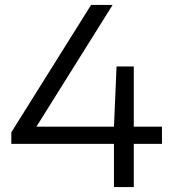

<svg xmlns="http://www.w3.org/2000/svg" viewBox="-20 -760 700 780"><path d="M26 -175.5V-222.5L350 -740H437.5L128 -245.5H443L453.5 -490H523.5V-245.5H638V-175.5H523.5V0H443V-175.5Z"/></svg>

Font: Encode Sans Exp
Style: Regular
Weight: 400
Width: 7
Designer: Multiple Designers
Foundry: Impallari Type
Version: Version 3.002; ttfautohint (v1.8.3) -l 8 -r 50 -G 200 -x 14 